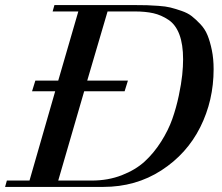

<svg xmlns="http://www.w3.org/2000/svg" viewBox="-56 -735 872 755"><path d="M60 -25 161 -376H70L83 -418H173L252 -690H151L158 -715H478Q506 -715 522 -714.5Q538 -714 567 -712Q596 -710 614 -705.5Q632 -701 657 -692.5Q682 -684 698 -671.5Q714 -659 732 -640Q750 -621 760 -596.5Q770 -572 777 -538Q784 -504 784 -463Q784 -340 731.5 -235Q679 -130 578.5 -65Q478 0 350 0H-36L-29 -25ZM275 -376 173 -25H305Q369 -25 423 -46Q477 -67 513 -100Q549 -133 577.5 -178Q606 -223 621.5 -267Q637 -311 647 -358.5Q657 -406 660.5 -440Q664 -474 664 -502Q664 -560 649.5 -599Q635 -638 606.5 -657Q578 -676 547 -683Q516 -690 473 -690H367L287 -418H447L434 -376Z"/></svg>

Font: Justus
Style: Italic
Weight: 400
Italic angle: -12°
Version: Version 001.001